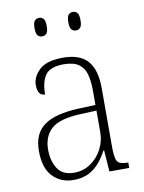

<svg xmlns="http://www.w3.org/2000/svg" viewBox="-85 -799 653 868"><g transform="rotate(-10 242.0 -364.5)"><path d="M182 10Q125 10 87.5 -28.5Q50 -67 50 -147Q50 -226 101.5 -263Q153 -300 262 -304L338 -307V-371Q338 -416 329.5 -447.5Q321 -479 297 -496Q273 -513 228 -513Q166 -513 144 -482Q122 -451 122 -393Q88 -393 88 -442Q88 -480 121.5 -511.5Q155 -543 230 -543Q308 -543 343.5 -502Q379 -461 379 -377V-109Q379 -56 389 -40.5Q399 -25 435 -25H439V0H348L341 -97H337Q324 -71 304 -46.5Q284 -22 254.5 -6Q225 10 182 10ZM190 -22Q233 -22 266.5 -45Q300 -68 319 -104.5Q338 -141 338 -181V-281L265 -278Q167 -274 129.5 -239.5Q92 -205 92 -145Q92 -93 115 -57.5Q138 -22 190 -22ZM310 -654Q297 -654 289.5 -663Q282 -672 282 -696Q282 -721 289.5 -730Q297 -739 310 -739Q323 -739 330.5 -730Q338 -721 338 -696Q338 -672 330.5 -663Q323 -654 310 -654ZM155 -654Q142 -654 134.5 -663Q127 -672 127 -696Q127 -721 134.5 -730Q142 -739 155 -739Q168 -739 175.5 -730Q183 -721 183 -696Q183 -672 175.5 -663Q168 -654 155 -654Z"/></g></svg>

Font: Noto Serif SemiCondensed ExtraLight
Style: Regular
Weight: 200
Width: 4
Designer: Monotype Design Team
Foundry: Monotype Imaging Inc.
Version: Version 2.014